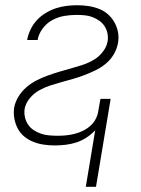

<svg xmlns="http://www.w3.org/2000/svg" viewBox="-20 -548 540 734"><path d="M308 166 344 -50Q329 -34 310.5 -22Q292 -10 272 -3.5Q252 3 231 5.5Q210 8 190 8Q169 8 148 5Q127 2 108 -5.5Q89 -13 73.5 -25.5Q58 -38 48.5 -55.5Q39 -73 35 -94Q31 -115 34 -136Q38 -158 50.5 -178.5Q63 -199 81 -214.5Q99 -230 119.5 -240.5Q140 -251 162 -259Q184 -267 206 -273.5Q228 -280 249.5 -286Q271 -292 293 -299Q315 -306 335.5 -317.5Q356 -329 371.5 -348Q387 -367 391 -388Q394 -404 391 -419.5Q388 -435 380 -447.5Q372 -460 360 -468.5Q348 -477 334 -482.5Q320 -488 304 -489.5Q288 -491 272 -491Q249 -491 225.5 -487Q202 -483 180.5 -471.5Q159 -460 143.5 -439.5Q128 -419 124 -396V-395H84V-397Q88 -417 97.5 -436.5Q107 -456 121.5 -471.5Q136 -487 155 -498.5Q174 -510 194 -516.5Q214 -523 234.5 -525.5Q255 -528 275 -528Q296 -528 317 -525Q338 -522 357.5 -514.5Q377 -507 392 -494Q407 -481 417 -463.5Q427 -446 431 -425.5Q435 -405 431 -383Q427 -361 415 -340.5Q403 -320 385 -305Q367 -290 345.5 -279.5Q324 -269 303 -261Q282 -253 259.5 -246.5Q237 -240 215 -234Q193 -228 171.5 -221Q150 -214 129.5 -202.5Q109 -191 93.5 -172Q78 -153 74 -131Q72 -115 75.5 -99.5Q79 -84 87.5 -71.5Q96 -59 109 -50.5Q122 -42 136.5 -37Q151 -32 167.5 -30.5Q184 -29 200 -29Q216 -29 232 -30.5Q248 -32 264 -36Q280 -40 296 -47.5Q312 -55 325 -66.5Q338 -78 346 -93.5Q354 -109 356 -125L364 -170H403L347 166Z"/></svg>

Font: Iosevka Extralight
Style: Italic
Weight: 200
Italic angle: -9°
Monospace: yes
Designer: Belleve Invis
Foundry: Belleve Invis
Version: Version 32.5.0; ttfautohint (v1.8.4)